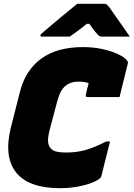

<svg xmlns="http://www.w3.org/2000/svg" viewBox="-20 -967 701 1007"><path d="M296 20Q130 20 64.5 -62.5Q-1 -145 37 -298L85 -487Q114 -600 197 -660Q280 -720 415 -720Q470 -720 517.5 -709.5Q565 -699 599 -683Q633 -667 646 -650Q653 -643 650 -632Q640 -593 629 -547.5Q618 -502 607 -458H440Q427 -458 430 -469Q433 -484 436.5 -498.5Q440 -513 445 -531Q422 -539 392 -539Q350 -539 322.5 -516Q295 -493 280 -435L241 -288Q231 -249 232 -226.5Q233 -204 246 -189Q257 -176 277.5 -171.5Q298 -167 326 -167Q386 -167 434.5 -182Q483 -197 537 -225H557Q552 -204 545 -176.5Q538 -149 531 -121.5Q524 -94 519 -73Q514 -52 512 -44Q509 -35 504 -32Q490 -19 458 -7Q426 5 383.5 12.5Q341 20 296 20ZM385 -947H528Q536 -947 540 -943.5Q544 -940 554 -928Q561 -918 579.5 -891.5Q598 -865 620.5 -833Q643 -801 661 -775H519Q508 -775 503.5 -777Q499 -779 494 -784Q487 -791 476 -804.5Q465 -818 449 -842Q443 -842 435 -842Q406 -818 385 -803Q364 -788 346 -775H201Q190 -775 192 -783Q194 -787 198 -791Q202 -795 218 -808Q232 -820 254.5 -839Q277 -858 301.5 -878.5Q326 -899 348.5 -917Q371 -935 385 -947Z"/></svg>

Font: Recursive Mn Lnr St Blk
Style: Italic
Weight: 900
Italic angle: -15°
Monospace: yes
Version: Version 1.079;hotconv 1.0.112;makeotfexe 2.5.65598; ttfautoh